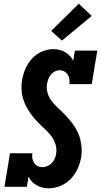

<svg xmlns="http://www.w3.org/2000/svg" viewBox="-20 -1008 545 1036"><path d="M243 8Q225 8 209 4Q193 0 178.5 -8Q164 -16 152.5 -28Q141 -40 134 -55L125 0H4L34 -181H155Q152 -167 154.5 -153.5Q157 -140 164 -129Q171 -118 183 -112Q195 -106 209 -106Q222 -106 236 -112Q250 -118 260 -128.5Q270 -139 275.5 -152.5Q281 -166 283 -179Q287 -203 280.5 -225.5Q274 -248 261.5 -267Q249 -286 232.5 -301.5Q216 -317 200 -332.5Q184 -348 169.5 -364.5Q155 -381 142 -399.5Q129 -418 119 -438.5Q109 -459 103 -481Q97 -503 96 -527Q95 -551 99 -575Q104 -606 117 -636.5Q130 -667 152.5 -691.5Q175 -716 206 -729.5Q237 -743 267 -743Q285 -743 301 -739Q317 -735 331.5 -726.5Q346 -718 357 -706.5Q368 -695 375 -680L384 -735H505L475 -554H354Q357 -568 354.5 -581.5Q352 -595 345.5 -605.5Q339 -616 327 -622.5Q315 -629 301 -629Q288 -629 275.5 -622.5Q263 -616 254.5 -605.5Q246 -595 241 -582Q236 -569 234 -556Q230 -532 236 -509.5Q242 -487 254.5 -468.5Q267 -450 283.5 -434.5Q300 -419 316 -403.5Q332 -388 347 -371Q362 -354 375 -336Q388 -318 398 -297.5Q408 -277 413.5 -254.5Q419 -232 420.5 -208Q422 -184 418 -160Q413 -129 399 -98Q385 -67 361.5 -42.5Q338 -18 306 -5Q274 8 243 8ZM314 -789 256 -841 405 -988 475 -922Z"/></svg>

Font: Iosevka Curly Slab Heavy
Style: Italic
Weight: 900
Italic angle: -9°
Monospace: yes
Designer: Belleve Invis
Foundry: Belleve Invis
Version: Version 22.1.2; ttfautohint (v1.8.4)